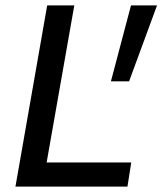

<svg xmlns="http://www.w3.org/2000/svg" viewBox="-20 -688 599 708"><path d="M37 0 154 -668H254L152 -89H464L450 0ZM389 -388 463 -668H559L456 -388Z"/></svg>

Font: Gantari Medium
Style: Italic
Weight: 500
Italic angle: -10°
Designer: Anugrah Pasau
Foundry: Lafontype
Version: Version 1.000